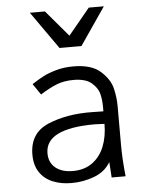

<svg xmlns="http://www.w3.org/2000/svg" viewBox="-57 -882 715 938"><g transform="rotate(-5 300.0 -413.0)"><path d="M77 -144.5Q77 -251 169.8 -289.8Q262.5 -328.5 384 -326.5L441 -325.5V-348Q441 -380.5 434 -410.2Q427 -440 397.8 -465.5Q368.5 -491 308.5 -491Q261.5 -491 225.2 -476.5Q189 -462 145 -434L108 -488Q139 -508 163.2 -521Q187.5 -534 226.8 -545.5Q266 -557 313.5 -557Q403 -557 447.2 -516.8Q491.5 -476.5 502 -431.5Q512.5 -386.5 512.5 -345V-154Q512.5 -84 521.5 0H453Q452 -11.5 451 -34.5L448 -76Q421.5 -30.5 367.8 -10.2Q314 10 256 10Q204.5 10 164 -6.8Q123.5 -23.5 100.2 -58.2Q77 -93 77 -144.5ZM441 -264Q407.5 -266 393.5 -266Q151 -266 151 -145Q151 -99.5 182.2 -73.8Q213.5 -48 267.5 -48Q324 -48 363 -76.2Q402 -104.5 421.5 -153.2Q441 -202 441 -264ZM125 -836.5H199L308 -708L414 -836.5H488L362 -652.5H254.5Z"/></g></svg>

Font: JuliaMono Light
Style: Regular
Weight: 300
Monospace: yes
Designer: cormullion
Foundry: corm
Version: Version 0.054; ttfautohint (v1.8.4)